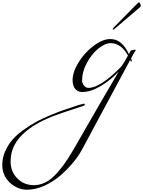

<svg xmlns="http://www.w3.org/2000/svg" viewBox="-579 -806 1253 1682"><path d="M425 -573 611 -762Q635 -786 639 -786Q643 -786 648.5 -775Q654 -764 654 -759Q654 -747 644 -740L433 -560Q420 -547 413 -547Q408 -547 408 -552Q408 -556 425 -573ZM-341 856Q-425 856 -492 794.5Q-559 733 -559 638Q-559 576 -533.5 519Q-508 462 -469.5 417.5Q-431 373 -371 330.5Q-311 288 -256.5 258.5Q-202 229 -129.5 199.5Q-57 170 -7.5 153Q42 136 104 116Q152 102 155 102Q164 102 164 109Q164 112 162 114.5Q160 117 155.5 119.5Q151 122 147.5 123Q144 124 136.5 126.5Q129 129 126 130Q-66 192 -128 217Q-423 338 -475 523Q-486 564 -486 609Q-486 698 -427.5 757Q-369 816 -282 816Q-187 816 -105.5 736.5Q-24 657 59 514Q361 -12 459 -176H458Q389 -103 302 -51.5Q215 0 142 0Q100 0 78.5 -28.5Q57 -57 57 -104Q57 -175 109.5 -260Q162 -345 241 -404.5Q320 -464 388 -464Q490 -464 550 -332L556 -344Q562 -357 566 -361.5Q570 -366 579 -367Q588 -368 589 -368Q590 -368 595.5 -370Q601 -372 603 -372Q604 -372 606.5 -370Q609 -368 609 -366Q609 -360 603 -354Q599 -350 594 -340.5Q589 -331 581.5 -317Q574 -303 569 -294Q575 -282 575 -274Q575 -266 569 -266Q568 -266 561 -280L138 507Q107 564 57 623.5Q7 683 -55.5 736Q-118 789 -194 822.5Q-270 856 -341 856ZM542 -320Q482 -428 390 -428Q341 -428 282.5 -380.5Q224 -333 182 -255Q140 -177 140 -102Q140 -78 156.5 -57Q173 -36 196 -36Q297 -36 474 -213Q499 -238 542 -320Z"/></svg>

Font: Miama Nueva
Style: Medium
Weight: 400
Italic angle: -28°
Version: Version 1.0